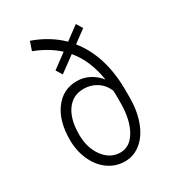

<svg xmlns="http://www.w3.org/2000/svg" viewBox="-188 -873 885 985"><g transform="rotate(-30 254.5 -381.0)"><path d="M389.2 -305.7 388.2 -335Q370.6 -376 336.4 -397.7Q302.2 -419.4 260.3 -419.4Q195.8 -419.4 159.7 -368.4Q123.5 -317.4 123.5 -227.5Q123.5 -147.9 163.1 -94.7Q202.6 -41.5 262.7 -41.5Q319.3 -41.5 354.2 -102.5Q389.2 -163.6 389.2 -264.2ZM341.3 -636.2Q439.9 -513.7 443.4 -318.4V-261.2Q443.4 -183.6 420.2 -121.3Q397 -59.1 355 -24.7Q313 9.8 260.7 9.8Q206.5 9.8 162.8 -20.8Q119.1 -51.3 94 -106.4Q68.8 -161.6 68.8 -227.5Q68.8 -338.4 118.2 -404.8Q167.5 -471.2 249.5 -471.2Q289.1 -471.2 323.5 -453.1Q357.9 -435.1 381.8 -404.3Q363.3 -525.4 297.4 -604L205.6 -536.6L183.1 -572.8L267.6 -635.3Q209.5 -688 127.9 -718.8L145.5 -770.5Q244.1 -735.8 313 -668.5L392.6 -727.1L415 -690.4Z"/></g></svg>

Font: MAUL Condensed Light
Style: Light
Weight: 300
Designer: MAUL
Version: Version 2.137; 2017; ttfautohint (v1.8.3)